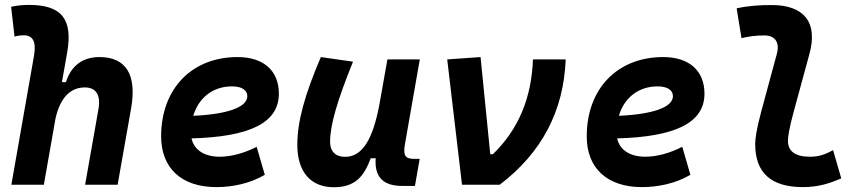

<svg xmlns="http://www.w3.org/2000/svg" viewBox="-20 -763 3556 793"><path d="M331.5 0H465.8L521.5 -315.4C545.9 -454.6 500.5 -527.3 390.6 -527.3C319.8 -527.3 272.9 -489.7 252.4 -423.8H235.8L257.3 -545.4C281.7 -683.6 234.9 -742.7 100.1 -742.7C75.2 -742.7 50.3 -740.7 25.9 -734.9L40 -611.8C52.7 -615.7 65.9 -617.2 78.6 -617.2C115.7 -617.2 130.9 -590.8 120.1 -530.8L26.9 0H161.1L209.5 -274.9C231.4 -369.6 278.3 -401.9 330.6 -401.9C376 -401.9 397 -371.1 386.7 -312.5Z M887.7 -115.7C823.7 -115.7 781.7 -143.6 771 -191.4C1006.8 -197.8 1131.8 -253.4 1131.8 -376C1131.8 -471.2 1068.4 -527.3 961.4 -527.3C772 -527.3 645.5 -396.5 645.5 -199.7C645.5 -67.9 730.5 9.8 873.5 9.8C938 9.8 1011.7 -4.4 1073.7 -41L1040 -156.7C990.7 -130.9 934.6 -115.7 887.7 -115.7ZM778.3 -284.7C800.3 -359.4 859.4 -406.2 938 -406.2C978.5 -406.2 1001.5 -391.1 1001.5 -365.7C1001.5 -320.3 919.4 -291 778.3 -284.7Z M1358.9 10.3C1447.3 10.3 1483.4 -34.7 1511.2 -109.4H1531.7C1525.9 -32.7 1562 4.9 1640.6 4.9H1693.8L1713.4 -106.9H1689.9C1653.8 -106.9 1644.5 -120.6 1652.3 -166.5L1713.9 -517.6H1580.1L1545.9 -325.2V-325.7C1519.5 -189.5 1477.5 -115.2 1405.3 -115.2C1365.7 -115.2 1343.3 -137.7 1343.3 -176.8C1343.3 -246.1 1372.1 -345.2 1438 -508.3L1305.2 -527.3C1236.8 -367.7 1208 -259.3 1208 -164.6C1208 -53.7 1262.7 10.3 1358.9 10.3Z M1888.2 0H2043.9C2218.3 -132.8 2308.1 -304.7 2316.4 -517.6H2181.2C2175.3 -357.4 2121.1 -228 2015.6 -126H2004.9L1964.8 -527.3L1827.1 -517.6Z M2645.5 -115.7C2581.5 -115.7 2539.6 -143.6 2528.8 -191.4C2764.6 -197.8 2889.6 -253.4 2889.6 -376C2889.6 -471.2 2826.2 -527.3 2719.2 -527.3C2529.8 -527.3 2403.3 -396.5 2403.3 -199.7C2403.3 -67.9 2488.3 9.8 2631.3 9.8C2695.8 9.8 2769.5 -4.4 2831.5 -41L2797.9 -156.7C2748.5 -130.9 2692.4 -115.7 2645.5 -115.7ZM2536.1 -284.7C2558.1 -359.4 2617.2 -406.2 2695.8 -406.2C2736.3 -406.2 2759.3 -391.1 2759.3 -365.7C2759.3 -320.3 2677.2 -291 2536.1 -284.7Z M3295.9 9.8C3360.8 9.8 3408.7 -6.3 3454.6 -26.4L3420.9 -142.6C3383.3 -123 3360.4 -115.7 3324.7 -115.7C3265.1 -115.7 3233.9 -138.2 3234.4 -182.1C3234.4 -197.3 3238.8 -230.5 3257.8 -300.3L3323.2 -540.5C3359.4 -672.4 3299.3 -742.2 3167 -742.2C3118.7 -742.2 3070.3 -739.3 3022.5 -728.5L3042.5 -605.5C3073.7 -613.3 3105.5 -616.7 3136.7 -616.7C3179.7 -616.7 3201.7 -589.8 3188.5 -540.5L3123.5 -300.3C3103.5 -226.1 3099.1 -188 3099.1 -167.5C3099.1 -48.8 3165.5 9.8 3295.9 9.8Z"/></svg>

Font: Cascadia Code
Style: Bold Italic
Weight: 700
Italic angle: -10°
Monospace: yes
Designer: Aaron Bell
Foundry: Saja Typeworks
Version: Version 2404.023